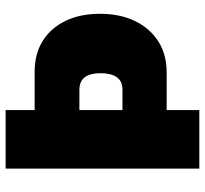

<svg xmlns="http://www.w3.org/2000/svg" viewBox="-43 -685 728 682"><g transform="rotate(-90 321.0 -344.0)"><path d="M63 0V-688H271V-585H406Q471 -585 517 -556Q563 -527 588 -475Q613 -423 613 -353Q613 -282 587.5 -229Q562 -176 515.5 -146Q469 -116 405 -116H271V0ZM271 -273H343Q374 -273 388 -293.5Q402 -314 402 -350Q402 -374 396 -391Q390 -408 377 -417Q364 -426 343 -426H271Z"/></g></svg>

Font: Archivo SemiCondensed Black
Style: Regular
Weight: 900
Width: 4
Designer: Hector Gatti
Foundry: Omnibus-Type
Version: Version 2.001